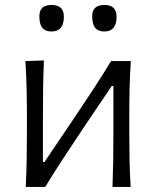

<svg xmlns="http://www.w3.org/2000/svg" viewBox="-20 -736 615 756"><path d="M81.5 0Q84 -55.5 85 -107Q86 -158.5 86 -219.5V-269.5Q86 -334 84.8 -387Q83.5 -440 80 -495.5L153 -498Q150.5 -443.5 149.8 -391.2Q149 -339 149 -275.5V-98H155L272.5 -272Q310 -327.5 346.8 -383.8Q383.5 -440 417.5 -495.5H495Q491.5 -440 490.2 -387Q489 -334 489 -269.5V-219.5Q489 -158.5 490 -107Q491 -55.5 494.5 0H423Q425 -55 425.8 -106.2Q426.5 -157.5 426.5 -218V-397.5H420L304 -225.5Q266 -168.5 229 -112.2Q192 -56 158 0ZM390.5 -612Q366.5 -612 354.8 -626.2Q343 -640.5 343 -672.5Q343 -716.5 391.5 -716.5Q439 -716.5 439 -670Q439 -612 390.5 -612ZM182.5 -612Q158.5 -612 146.8 -626.2Q135 -640.5 135 -672.5Q135 -716.5 183.5 -716.5Q231.5 -716.5 231.5 -670Q231.5 -612 182.5 -612Z"/></svg>

Font: Commissioner Flair Light
Style: Regular
Weight: 300
Designer: Kostas Bartsokas
Foundry: Kostas Bartsokas
Version: Version 1.000; ttfautohint (v1.8.3)